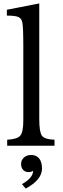

<svg xmlns="http://www.w3.org/2000/svg" viewBox="-20 -850 365 1120"><path d="M209 -830V-156Q209 -80 224.5 -58.5Q240 -37 298 -35V0H22V-35Q81 -38 98.5 -59Q116 -80 116 -149V-580Q116 -694 110 -720Q105 -743 86.5 -751Q68 -759 20 -759V-793ZM130 250 108 224Q173 188 173 146Q163 154 147 154Q127 154 115 141Q103 128 103 107Q103 84 119.5 69Q136 54 162 54Q192 54 208.5 74.5Q225 95 225 133Q225 199 130 250Z"/></svg>

Font: Libre Baskerville
Style: Regular
Weight: 400
Designer: Pablo Impallari, Rodrigo Fuenzalida
Foundry: Pablo Impallari, Rodrigo Fuenzalida
Version: Version 1.000